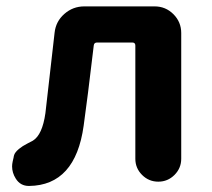

<svg xmlns="http://www.w3.org/2000/svg" viewBox="-20 -580 677 613"><path d="M73.2 13.7Q73.2 13.7 72.3 13.7Q44.9 13.7 30.3 -9.8Q18.6 -28.3 18.6 -48.8Q18.6 -55.7 20.5 -64.5L23.4 -77.1Q24.4 -85.9 28.8 -92.3Q33.2 -98.6 40.5 -104.5Q47.9 -110.4 53.2 -113.8Q58.6 -117.2 69.8 -123Q81.1 -128.9 85 -130.9Q115.2 -149.4 125 -218.8Q133.8 -293.9 154.3 -475.6Q158.2 -511.7 185.5 -535.6Q212.9 -559.6 249 -559.6H473.6Q508.8 -559.6 533.7 -534.7Q558.6 -509.8 558.6 -474.6V-73.2Q558.6 -43 537.1 -21.5Q515.6 0 485.4 0Q455.1 0 433.6 -21.5Q412.1 -43 412.1 -73.2V-434.6Q412.1 -444.3 402.3 -444.3H290Q280.3 -444.3 279.3 -434.6Q258.8 -260.7 247.1 -178.7Q220.7 11.7 73.2 13.7Z"/></svg>

Font: Gen Jyuu GothicX Bold
Style: Bold
Weight: 700
Designer: Ryoko NISHIZUKA (kana &amp; ideographs); Paul D. Hunt (Latin, Greek &amp; Cyrillic); Wenlong ZHANG (bopomofo); Sandoll C
Version: Version 1.058.20140828